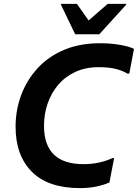

<svg xmlns="http://www.w3.org/2000/svg" viewBox="-20 -954 708 986"><path d="M60 -303Q60 -388 88.5 -465Q117 -542 172 -602.5Q227 -663 308 -697.5Q389 -732 494 -732Q546 -732 594 -724Q642 -716 668 -703L644 -576H634Q610 -591 575 -600Q540 -609 486 -609Q419 -609 366.5 -584.5Q314 -560 278.5 -518Q243 -476 224.5 -422Q206 -368 206 -308Q206 -209 257 -160Q308 -111 408 -111Q451 -111 489.5 -119.5Q528 -128 557 -142H566L542 -17Q513 -4 474.5 4Q436 12 391 12Q227 12 143.5 -72Q60 -156 60 -303ZM366 -778 293 -930V-934H375L435 -849L533 -934H628V-930L490 -778Z"/></svg>

Font: Kufam SemiBold
Style: Italic
Weight: 600
Italic angle: -11°
Designer: Artur Schmal
Foundry: Original Type
Version: Version 1.301; ttfautohint (v1.8.3)